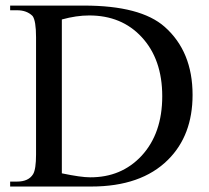

<svg xmlns="http://www.w3.org/2000/svg" viewBox="-20 -682 763 702"><path d="M684.1 -335Q684.1 -187 594.2 -97.7Q496.1 0 313.5 0H17.1V-18.1H42.5Q84.5 -18.1 101.1 -45.4Q111.8 -63.5 111.8 -117.2V-545.4Q111.8 -606.4 99.1 -623.5Q78.1 -644.5 42.5 -644.5H17.1V-661.6H286.6Q494.1 -661.6 582 -584Q684.1 -493.7 684.1 -335ZM573.2 -330.1Q573.2 -465.3 498 -546.4Q424.8 -625.5 306.2 -625.5Q259.3 -625.5 206.1 -610.8V-48.3Q275.4 -33.7 309.6 -33.7Q423.8 -33.2 497.6 -112.3Q573.2 -194.3 573.2 -330.1Z"/></svg>

Font: Dai Banna SIL Book
Style: Regular
Weight: 400
Designer: Victor Gaultney
Foundry: SIL International
Version: Version 2.000